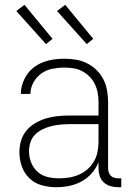

<svg xmlns="http://www.w3.org/2000/svg" viewBox="-20 -773 540 801"><path d="M214 8Q184 8 154.5 0Q125 -8 103 -29Q81 -50 71 -79Q61 -108 61 -138Q61 -163 68 -186.5Q75 -210 90.5 -228.5Q106 -247 127.5 -259.5Q149 -272 172 -279Q195 -286 219.5 -288.5Q244 -291 268 -291H391V-348Q391 -367 387.5 -386Q384 -405 375.5 -422.5Q367 -440 353.5 -453.5Q340 -467 323 -476Q306 -485 287 -488Q268 -491 248 -491Q223 -491 198 -486Q173 -481 152.5 -466.5Q132 -452 119.5 -429Q107 -406 107 -381H67Q67 -403 74 -424Q81 -445 93.5 -463Q106 -481 124 -494Q142 -507 162.5 -514.5Q183 -522 204.5 -525Q226 -528 248 -528Q273 -528 297 -524Q321 -520 343 -509Q365 -498 382.5 -481Q400 -464 411 -442.5Q422 -421 426.5 -396.5Q431 -372 431 -348V-71Q431 -63 433.5 -54.5Q436 -46 442 -40Q448 -34 456.5 -31.5Q465 -29 473 -29H486V8H473Q457 8 441 3.5Q425 -1 413 -12Q401 -23 396 -39Q391 -55 391 -71V-96Q381 -71 362.5 -50Q344 -29 320 -16Q296 -3 269 2.5Q242 8 214 8ZM227 -29Q248 -29 269 -32.5Q290 -36 309.5 -44.5Q329 -53 345 -67Q361 -81 371.5 -99Q382 -117 386.5 -138Q391 -159 391 -180V-255H268Q249 -255 230 -253Q211 -251 193 -246.5Q175 -242 157.5 -233.5Q140 -225 126.5 -211.5Q113 -198 107 -179.5Q101 -161 101 -142Q101 -118 110 -95Q119 -72 137 -56Q155 -40 179 -34.5Q203 -29 227 -29ZM342 -589 218 -727 252 -753 369 -611ZM172 -589 48 -727 82 -753 199 -611Z"/></svg>

Font: Iosevka SS18 Extralight
Style: Regular
Weight: 200
Monospace: yes
Designer: Belleve Invis
Foundry: Belleve Invis
Version: Version 25.1.1; ttfautohint (v1.8.4)